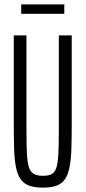

<svg xmlns="http://www.w3.org/2000/svg" viewBox="-20 -850 391 878"><path d="M176 8Q138 8 113.5 -1Q89 -10 74.5 -30.5Q60 -51 53 -85.5Q46 -120 44.5 -171Q43 -222 43 -292V-688H101V-257Q101 -191 103 -149.5Q105 -108 112 -86Q119 -64 134.5 -55Q150 -46 176 -46Q203 -46 217.5 -54.5Q232 -63 238.5 -85.5Q245 -108 247 -149.5Q249 -191 249 -257V-688H308V-292Q308 -222 306.5 -171Q305 -120 298 -85.5Q291 -51 277 -30.5Q263 -10 238.5 -1Q214 8 176 8ZM77 -787V-830H274V-787Z"/></svg>

Font: Saira UltraCondensed
Style: Regular
Weight: 400
Width: 1
Designer: Hector Gatti with collaboration of the Omnibus-Type team
Foundry: Omnibus-Type
Version: Version 1.101